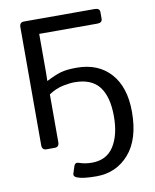

<svg xmlns="http://www.w3.org/2000/svg" viewBox="-96 -772 837 1036"><g transform="rotate(-10 323.0 -254.5)"><path d="M107.4 0Q83 0 83 -26.9V-673.3Q83 -700.2 107.4 -700.2H495.6Q522.5 -700.2 522.5 -678.2V-642.1Q522.5 -620.1 495.6 -620.1H176.8V-401.9Q176.8 -382.3 175.8 -362.8H177.7Q224.1 -386.7 256.3 -396Q288.6 -405.3 343.8 -405.3Q461.4 -405.3 529.1 -330.1Q596.7 -254.9 596.7 -119.6Q596.7 30.8 526.9 110.6Q457 190.4 348.1 190.4Q273.9 190.4 242.7 177.7Q222.7 169.4 227.1 155.3L240.2 114.7Q246.6 95.2 267.6 102.5Q298.8 113.8 336.9 113.8Q417.5 113.8 457 51.8Q496.6 -10.3 496.6 -112.3Q496.6 -219.7 454.1 -274.9Q411.6 -330.1 318.4 -330.1Q293.9 -330.1 255.4 -322.5Q216.8 -314.9 176.8 -288.6V-26.9Q176.8 0 152.3 0Z"/></g></svg>

Font: Istok Web
Style: Regular
Weight: 400
Designer: Andrey V. Panov
Foundry: Andrey V. Panov
Version: Version 1.0.2g